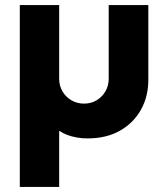

<svg xmlns="http://www.w3.org/2000/svg" viewBox="-20 -533 661 756"><path d="M58 203V-513H213V-223Q213 -196 225.5 -174Q238 -152 260.5 -138.5Q283 -125 311 -125Q339 -125 361 -138.5Q383 -152 395.5 -174Q408 -196 408 -223V-513H564V-218Q564 -153 535 -101Q506 -49 452.5 -18.5Q399 12 324 12Q303 12 283 8.5Q263 5 245.5 -1.5Q228 -8 213 -18V203Z"/></svg>

Font: MuseoModerno Thin
Style: Bold
Weight: 700
Version: Version 1.003